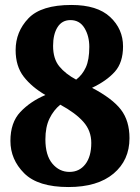

<svg xmlns="http://www.w3.org/2000/svg" viewBox="-20 -744 563 774"><path d="M256 10Q373 10 437.5 -44Q502 -98 502 -187Q502 -257 467.5 -302Q433 -347 351 -390Q410 -418 443 -455Q476 -492 476 -557Q476 -627 424 -675.5Q372 -724 268 -724Q146 -724 94.5 -670Q43 -616 43 -542Q43 -477 75.5 -435Q108 -393 163 -361Q102 -335 62 -292.5Q22 -250 22 -176Q22 -101 77.5 -45.5Q133 10 256 10ZM287 -423Q244 -446 219 -476.5Q194 -507 194 -559Q194 -606 212 -634.5Q230 -663 264 -663Q301 -663 320.5 -631Q340 -599 340 -555Q340 -503 326 -472.5Q312 -442 287 -423ZM260 -51Q219 -51 191 -84.5Q163 -118 163 -182Q163 -232 179.5 -266Q196 -300 223 -322Q284 -289 316 -253Q348 -217 348 -168Q348 -113 324 -82Q300 -51 260 -51Z"/></svg>

Font: Noto Serif SemiCondensed Extra
Style: Regular
Weight: 800
Width: 4
Designer: Monotype Design Team
Foundry: Monotype Imaging Inc.
Version: Version 1.002